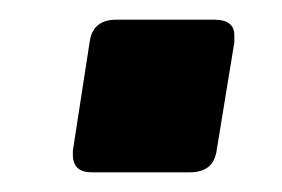

<svg xmlns="http://www.w3.org/2000/svg" viewBox="-20 -173 286 195"><path d="M73 2Q54 2 54 -16Q54 -17 54 -18Q54 -19 54 -20L71 -130Q74 -153 98 -153H198Q218 -153 218 -137Q218 -136 218 -134Q218 -132 218 -130L200 -20Q198 -8 191 -3Q184 2 173 2Z"/></svg>

Font: Exo Thin ExtraBold
Style: Italic
Weight: 800
Italic angle: -9°
Version: Version 2.000